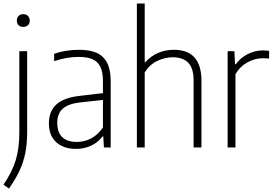

<svg xmlns="http://www.w3.org/2000/svg" viewBox="-32 -828 1538 1078"><path d="M-12.5 209Q35.5 138.5 56 72.2Q76.5 6 76.5 -83.5V-540.5H120.5V-88Q120.5 -21.5 110 31.2Q99.5 84 77.2 131.2Q55 178.5 18.5 230.5ZM62.5 -712.5Q62.5 -728.5 72.2 -738.5Q82 -748.5 98.5 -748.5Q115 -748.5 125 -738.5Q135 -728.5 135 -712.5Q135 -696 125 -686.5Q115 -677 98.5 -677Q82 -677 72.2 -686.5Q62.5 -696 62.5 -712.5Z M589.5 -371V0H551.5L548 -62H543.5Q518 -28 479 -10Q440 8 394 8Q348 8 314 -8.8Q280 -25.5 261.2 -57.5Q242.5 -89.5 242.5 -134.5Q242.5 -204 285.2 -242.2Q328 -280.5 418 -290L546 -305V-372.5Q546 -425 530.5 -454.8Q515 -484.5 485 -496.5Q455 -508.5 408 -508.5Q377 -508.5 341.8 -502.5Q306.5 -496.5 272 -484.5V-525.5Q300.5 -536.5 338.2 -542.5Q376 -548.5 410.5 -548.5Q470.5 -548.5 509.5 -531.8Q548.5 -515 569 -476Q589.5 -437 589.5 -371ZM546 -112.5V-267L418.5 -253Q351.5 -245.5 320.5 -217.8Q289.5 -190 289.5 -139Q289.5 -85 317.5 -58Q345.5 -31 400 -31Q441 -31 479 -50.5Q517 -70 546 -112.5Z M736.5 -808H780.5V-478.5H784Q815 -513.5 856.2 -531Q897.5 -548.5 944 -548.5Q1099 -548.5 1099 -375V0H1055V-375.5Q1055 -446 1024.5 -476.2Q994 -506.5 938 -506.5Q894.5 -506.5 851.2 -486Q808 -465.5 780.5 -421.5V0H736.5Z M1246 -540.5H1284L1287.5 -467.5H1292Q1319 -504.5 1359.8 -524.8Q1400.5 -545 1444.5 -545Q1464.5 -545 1479 -542V-499Q1467 -501 1443 -501Q1399 -501 1356.8 -477.8Q1314.5 -454.5 1290 -411.5V0H1246Z"/></svg>

Font: Encode Sans Semi Condensed ExLight
Style: Regular
Weight: 275
Width: 4
Designer: Multiple Designers
Foundry: Impallari Type
Version: Version 2.000